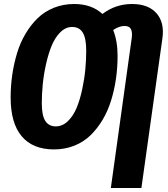

<svg xmlns="http://www.w3.org/2000/svg" viewBox="-20 -730 841 960"><path d="M640.1 -710Q721.7 -710 762.5 -663.6Q803.2 -617.2 792 -538.1L687 210H534.2L639.2 -543.9Q642.1 -571.3 634 -585.7Q626 -600.1 602.1 -600.1Q576.2 -600.1 545.9 -580.1Q567.9 -523.9 567.9 -451.2Q567.9 -392.1 559.8 -336.2Q551.8 -280.3 535.4 -227.3Q519 -174.3 492.7 -130.4Q466.3 -86.4 432.1 -53.2Q397.9 -20 351.3 -1.5Q304.7 17.1 250 17.1Q144 17.1 88.6 -48.6Q33.2 -114.3 33.2 -242.2Q33.2 -300.3 41.3 -356Q49.3 -411.6 65.4 -464.6Q81.5 -517.6 107.9 -561.8Q134.3 -606 168.5 -639.2Q202.6 -672.4 249.5 -691.2Q296.4 -710 351.1 -710Q438 -710 492.2 -660.2Q557.6 -710 640.1 -710ZM258.8 -98.1Q292.5 -98.1 319.6 -124.5Q346.7 -150.9 363.3 -191.2Q379.9 -231.4 391.1 -283.7Q402.3 -335.9 406.7 -384Q411.1 -432.1 411.1 -477.1Q411.1 -538.6 393.8 -566.9Q376.5 -595.2 340.8 -595.2Q308.1 -595.2 281.5 -568.6Q254.9 -542 238 -500.7Q221.2 -459.5 209.7 -407.2Q198.2 -355 193.6 -306.4Q189 -257.8 189 -213.9Q189 -152.8 206.5 -125.5Q224.1 -98.1 258.8 -98.1Z"/></svg>

Font: Fira Sans Compressed
Style: Bold Italic
Weight: 700
Width: 3
Italic angle: -8°
Designer: Carrois Corporate & Edenspiekermann AG
Foundry: Carrois Corporate GbR & Edenspiekermann AG
Version: Version 4.203;PS 004.203;hotconv 1.0.88;makeotf.lib2.5.64775